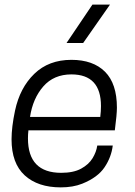

<svg xmlns="http://www.w3.org/2000/svg" viewBox="-20 -800 584 831"><path d="M340 -614H268L380 -780H456ZM243 11Q144 11 87 -41Q30 -93 30 -197Q30 -250 45 -321Q66 -420 128.5 -480.5Q191 -541 289 -541Q383 -541 434.5 -489.5Q486 -438 486 -334Q486 -305 477 -236H103Q101 -218 101 -201Q101 -52 245 -52Q298 -52 331 -70Q364 -88 380.5 -115Q397 -142 401 -170H468Q462 -120 432.5 -76Q403 -32 336 -5Q296 11 243 11ZM414 -294Q417 -319 417 -341Q417 -478 289 -478Q213 -478 167.5 -426Q122 -374 110 -294Z"/></svg>

Font: Tanohe Sans
Style: Italic
Weight: 400
Designer: Village Type and Design LLC & Cristiano Sobral
Foundry: Cooper Hewitt Smithsonian Design Museum
Version: Version 1.00;September 29, 2021;FontCreator 13.0.0.2655 64-b